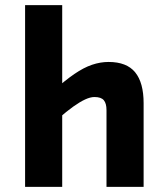

<svg xmlns="http://www.w3.org/2000/svg" viewBox="-20 -730 654 750"><path d="M223 -710V0H78V-710ZM207 -266 187 -374Q234 -416 270.5 -441Q307 -466 339.5 -477Q372 -488 404 -488Q475 -488 508 -447.5Q541 -407 541 -327V0H396V-300Q396 -326 385.5 -338.5Q375 -351 349 -351Q333 -351 312.5 -341.5Q292 -332 266 -313.5Q240 -295 207 -266Z"/></svg>

Font: Intel One Mono Light
Style: Regular
Weight: 300
Monospace: yes
Designer: Fred Shallcrass
Foundry: Frere-Jones Type LLC
Version: Version 1.004